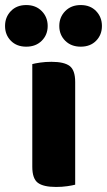

<svg xmlns="http://www.w3.org/2000/svg" viewBox="-72 -733 424 761"><path d="M56 -72V-479Q67 -482 87.5 -485Q108 -488 132 -488Q182 -488 204 -471.5Q226 -455 226 -408V-1Q215 2 194.5 5Q174 8 150 8Q100 8 78 -8.5Q56 -25 56 -72ZM32 -548Q-6 -548 -29 -571.5Q-52 -595 -52 -630Q-52 -665 -29 -689Q-6 -713 32 -713Q70 -713 93.5 -689Q117 -665 117 -630Q117 -595 93.5 -571.5Q70 -548 32 -548ZM248 -548Q210 -548 186.5 -571.5Q163 -595 163 -630Q163 -665 186.5 -689Q210 -713 248 -713Q286 -713 309 -689Q332 -665 332 -630Q332 -595 309 -571.5Q286 -548 248 -548Z"/></svg>

Font: Baloo 2 Latin ExtraBold
Style: Regular
Weight: 400
Designer: Sarang Kulkarni and Ek Type
Foundry: Ek Type
Version: Version 1.001